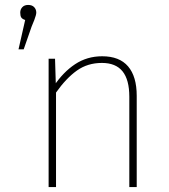

<svg xmlns="http://www.w3.org/2000/svg" viewBox="-20 -758 684 778"><path d="M94 -738Q110 -738 118.5 -729Q127 -720 127 -707Q127 -698 119 -677Q110 -656 108 -650L76 -558H55L82 -677Q70 -681 66 -687.5Q62 -694 62 -707Q62 -720 70.5 -729Q79 -738 94 -738ZM394 -530Q464 -530 499 -489Q534 -448 534 -370V0H504V-366Q504 -435 476.5 -469Q449 -503 393 -503Q335 -503 291.5 -472Q248 -441 207 -383L198 -409Q236 -466 284.5 -498Q333 -530 394 -530ZM203 -520 207 -389V0H177V-520Z"/></svg>

Font: Firava
Style: Regular
Weight: 400
Designer: Carrois Corporate & Edenspiekermann AG
Foundry: Greg Finn Gibson
Version: Version 5.000